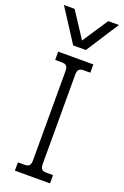

<svg xmlns="http://www.w3.org/2000/svg" viewBox="-176 -931 634 981"><g transform="rotate(20 140.5 -440.5)"><path d="M-9 -881H49L140 -742L232 -881H290L175 -703H106ZM45 -45H80Q99 -45 106.5 -53Q114 -61 114 -81V-566Q114 -586 106.5 -594Q99 -602 80 -602H45V-647H236V-602H201Q182 -602 174.5 -594Q167 -586 167 -566V-81Q167 -61 174.5 -53Q182 -45 201 -45H236V0H45Z"/></g></svg>

Font: Pridi ExtraLight
Style: Regular
Weight: 275
Designer: Katatrad Team
Foundry: CadsonDemak
Version: Version 1.001